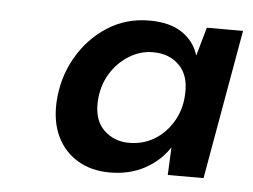

<svg xmlns="http://www.w3.org/2000/svg" viewBox="-36 -755 591 449"><g transform="rotate(5 259.0 -530.0)"><path d="M236 -349Q193 -349 161 -368Q129 -387 112.5 -421Q96 -455 98 -501Q101 -559 128 -606.5Q155 -654 199 -682.5Q243 -711 298 -711Q346 -711 375 -691.5Q404 -672 414 -639L433 -706H518L456 -355H372L375 -420Q354 -388 318.5 -368.5Q283 -349 236 -349ZM275 -422Q308 -422 334.5 -438Q361 -454 378 -483Q395 -512 396 -548Q398 -591 374.5 -614.5Q351 -638 313 -638Q283 -638 256.5 -621.5Q230 -605 213 -577Q196 -549 194 -512Q192 -468 216 -445Q240 -422 275 -422Z"/></g></svg>

Font: DM Sans SemiBold
Style: Italic
Weight: 600
Italic angle: -10°
Designer: Colophon Foundry, Jonny Pinhorn
Foundry: Colophon Foundry
Version: Version 4.004;gftools[0.9.30]